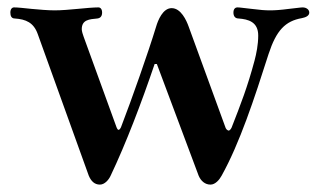

<svg xmlns="http://www.w3.org/2000/svg" viewBox="-20 -489 859 519"><path d="M8 -455C8 -446 11 -439 20 -439C50 -437 71 -428 82 -397L220 -14C226 0 235 10 250 10C263 10 274 -3 279 -14C320 -100 362 -210 398 -316H404L517 -14C523 0 534 10 549 10C562 10 573 -3 579 -14C628 -102 667 -221 706 -343C727 -407 751 -432 796 -440C806 -442 816 -446 816 -455C816 -465 805 -469 799 -469C792 -469 781 -467 761 -465C738 -462 723 -461 710 -461C697 -461 683 -462 660 -465C640 -467 629 -469 622 -469C616 -469 611 -465 611 -455C611 -446 615 -439 625 -439C651 -437 678 -430 678 -393C678 -368 673 -344 668 -325C649 -254 631 -208 606 -144C604 -140 601 -136 598 -136C597 -136 592 -138 590 -143L490 -417C484 -434 469 -467 444 -467C420 -467 407 -434 402 -417C381 -348 337 -223 307 -145C305 -141 303 -138 300 -138C299 -138 297 -140 295 -145L206 -390C204 -395 201 -405 201 -410C201 -436 222 -437 243 -439C252 -440 256 -446 256 -455C256 -465 251 -469 246 -469C234 -469 209 -467 190 -465C169 -463 146 -461 128 -461C110 -461 86 -463 65 -465C46 -467 28 -469 18 -469C13 -469 8 -465 8 -455Z"/></svg>

Font: Monomakh Unicode
Style: Regular
Weight: 400
Version: Version 1.2